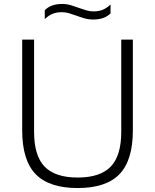

<svg xmlns="http://www.w3.org/2000/svg" viewBox="-20 -940 782 969"><path d="M372 9Q228 9 160 -61Q92 -131 92 -282V-740H152V-275Q152 -154 205.2 -99Q258.5 -44 372 -44Q485.5 -44 538.8 -99Q592 -154 592 -275V-740H650.5V-282Q650.5 -131 583 -61Q515.5 9 372 9ZM450.5 -841.5Q426.5 -841.5 405.2 -847.8Q384 -854 364 -861.5Q346 -868 328.5 -873.2Q311 -878.5 292.5 -878.5Q265 -878.5 244.8 -870Q224.5 -861.5 206 -843.5V-888.5Q237 -920 293.5 -920Q317.5 -920 338.8 -913.5Q360 -907 380 -899.5Q398 -893 415.5 -887.8Q433 -882.5 451.5 -882.5Q479 -882.5 499.2 -891Q519.5 -899.5 538 -917.5V-872.5Q507 -841.5 450.5 -841.5Z"/></svg>

Font: Encode Sans Semi Expanded Light
Style: Regular
Weight: 300
Width: 6
Designer: Multiple Designers
Foundry: Impallari Type
Version: Version 3.000; ttfautohint (v1.8.3) -l 8 -r 50 -G 200 -x 14 